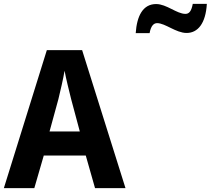

<svg xmlns="http://www.w3.org/2000/svg" viewBox="-20 -976 1093 996"><path d="M684 -804H756C763 -843 778 -856 795 -856C837 -856 893 -805 948 -805C1006 -805 1047 -854 1053 -956H980C973 -918 961 -904 942 -904C897 -904 844 -955 790 -955C721 -955 690 -893 684 -804ZM473 0H631L406 -716H223L0 0H158L207 -169H425ZM349 -462 394 -294H237L283 -462C293 -503 308 -567 315 -609C322 -570 340 -498 349 -462Z"/></svg>

Font: Noto Sans Thai Looped SemiCondensed
Style: Bold
Weight: 700
Width: 4
Designer: Sasikarn Vongin, Ben Mitchell
Foundry: The Fontpad Ltd
Version: Version 1.001